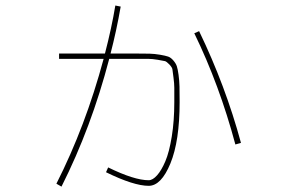

<svg xmlns="http://www.w3.org/2000/svg" viewBox="-20 -654 1040 703"><path d="M709 -540Q805.7 -339.8 862.3 -130.9L841.8 -125Q783.2 -343.8 691.4 -532.2ZM475.6 -458Q508.8 -458 527.3 -457.5Q545.9 -457 565.9 -453.6Q585.9 -450.2 595.7 -446.8Q605.5 -443.4 614.7 -432.6Q624 -421.9 627.4 -411.6Q630.9 -401.4 633.8 -379.9Q636.7 -358.4 637.2 -337.4Q637.7 -316.4 637.7 -280.3Q637.7 -137.7 604 -55.7Q570.3 26.4 524.4 26.4Q469.7 26.4 368.2 -23.4L376 -41Q471.7 5.9 524.4 5.9Q539.1 5.9 555.2 -12.2Q571.3 -30.3 585.4 -63.5Q599.6 -96.7 608.9 -153.8Q618.2 -210.9 618.2 -280.3Q618.2 -317.4 618.2 -332.5Q618.2 -347.7 615.2 -370.1Q612.3 -392.6 611.3 -399.9Q610.4 -407.2 600.1 -418Q589.8 -428.7 584 -430.2Q578.1 -431.6 557.6 -435.1Q537.1 -438.5 522.9 -438.5Q508.8 -438.5 475.6 -438.5H379.9Q314.5 -187.5 205.1 29.3L186.5 18.6Q293 -191.4 359.4 -438.5H196.3V-458H364.3Q388.7 -551.8 402.3 -633.8L421.9 -629.9Q406.2 -540 384.8 -458Z"/></svg>

Font: Mgen+ 1mn thin
Style: Regular
Weight: 100
Designer: [Source Han Sans]
Ryoko NISHIZUKA  (kana & ideographs); Paul D. Hunt (Latin, Greek & Cyrillic); Wenlong ZHANG  (bopomofo
Version: Version 1.059.20150602